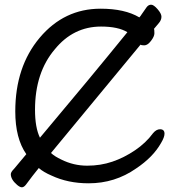

<svg xmlns="http://www.w3.org/2000/svg" viewBox="-20 -756 743 817"><path d="M73 41Q65 41 53 31Q26 8 26 -15Q26 -24 41 -39L92 -100Q45 -167 45 -282Q45 -472 149 -595.5Q253 -719 408 -719Q511 -719 573 -682Q580 -690 582 -694Q596 -715 604 -725.5Q612 -736 623 -736Q634 -736 650.5 -717Q667 -698 667 -685Q667 -671 656.5 -658.5Q646 -646 635 -633Q637 -632 637 -614Q637 -601 622.5 -582Q608 -563 594 -563Q582 -563 578 -566L197 -105Q213 -90 241 -77Q293 -51 351 -51Q408 -51 458 -68Q508 -85 554.5 -116.5Q601 -148 631 -189Q645 -206 661 -206Q680 -206 680 -187Q680 -172 665 -147Q631 -87 559 -39Q469 24 357 24Q269 24 199 -9Q166 -23 145 -41Q119 -9 91 29Q82 41 73 41ZM150 -170Q363 -423 522 -619Q483 -643 410 -643Q292 -643 213 -546Q129 -447 129 -289Q129 -213 150 -170Z"/></svg>

Font: ToneOZ-Pinyin-WenKai-Medium
Style: Medium
Weight: 700
Designer: Fontworks Inc.
Foundry: ToneOZ
Version: Version 0.240331